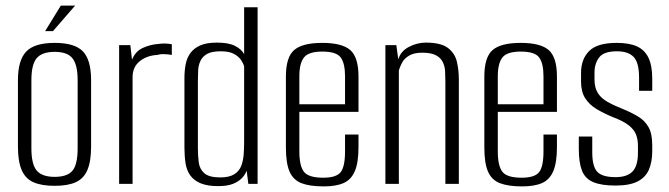

<svg xmlns="http://www.w3.org/2000/svg" viewBox="-20 -656 2387 685"><path d="M175 7Q129 7 100 -5.5Q71 -18 57.5 -49Q44 -80 44 -133V-370Q44 -441 73.5 -472Q103 -503 175 -503Q247 -503 276 -472.5Q305 -442 305 -370V-133Q305 -81 292 -50Q279 -19 250.5 -6Q222 7 175 7ZM175 -25Q220 -25 238.5 -47Q257 -69 257 -127V-370Q257 -424 239 -447.5Q221 -471 175 -471Q130 -471 111 -448.5Q92 -426 92 -370V-127Q92 -70 111 -47.5Q130 -25 175 -25ZM141 -545 197 -636H248L169 -545Z M405 0V-495H445L451 -443Q463 -473 489.5 -485Q516 -497 543 -499Q570 -503 593 -498V-460Q588 -461 579.5 -462Q571 -463 561 -463Q551 -463 541 -460Q504 -458 478.5 -437.5Q453 -417 453 -381V0Z M758 8Q720 8 696 -2Q672 -12 659 -30Q646 -48 642 -73.5Q638 -99 638 -130V-378Q638 -404 642.5 -427Q647 -450 659.5 -467Q672 -484 694.5 -494Q717 -504 754 -504Q795 -504 818 -492.5Q841 -481 851 -463V-630H899V0H866L860 -47Q855 -33 843 -20.5Q831 -8 811 0Q791 8 758 8ZM766 -23Q798 -23 816 -34.5Q834 -46 841 -65Q848 -84 849.5 -107Q851 -130 851 -151V-419Q848 -430 840 -442Q832 -454 815 -463.5Q798 -473 768 -473Q736 -473 719.5 -464Q703 -455 695.5 -439.5Q688 -424 687 -405.5Q686 -387 686 -367V-127Q686 -101 689 -77Q692 -53 709 -38Q726 -23 766 -23Z M1135 9Q1085 9 1055.5 -2.5Q1026 -14 1013 -44Q1000 -74 1000 -130V-383Q1000 -452 1029.5 -477.5Q1059 -503 1130 -503Q1200 -503 1229.5 -477.5Q1259 -452 1259 -383V-257H1048V-116Q1048 -64 1064.5 -43Q1081 -22 1133 -22Q1180 -22 1195.5 -42Q1211 -62 1211 -116V-176H1259V-131Q1259 -76 1246 -45.5Q1233 -15 1206 -3Q1179 9 1135 9ZM1048 -284H1211V-384Q1211 -430 1195.5 -451Q1180 -472 1130 -472Q1081 -472 1064.5 -451Q1048 -430 1048 -384Z M1355 0V-495H1394L1401 -444Q1409 -473 1438.5 -488.5Q1468 -504 1499 -504Q1553 -504 1578 -485Q1603 -466 1610 -436Q1617 -406 1617 -372V0H1569V-364Q1569 -383 1568 -401.5Q1567 -420 1559.5 -435Q1552 -450 1535 -459Q1518 -468 1486 -468Q1457 -468 1439.5 -457.5Q1422 -447 1414.5 -432.5Q1407 -418 1403 -405V0Z M1843 9Q1793 9 1763.5 -2.5Q1734 -14 1721 -44Q1708 -74 1708 -130V-383Q1708 -452 1737.5 -477.5Q1767 -503 1838 -503Q1908 -503 1937.5 -477.5Q1967 -452 1967 -383V-257H1756V-116Q1756 -64 1772.5 -43Q1789 -22 1841 -22Q1888 -22 1903.5 -42Q1919 -62 1919 -116V-176H1967V-131Q1967 -76 1954 -45.5Q1941 -15 1914 -3Q1887 9 1843 9ZM1756 -284H1919V-384Q1919 -430 1903.5 -451Q1888 -472 1838 -472Q1789 -472 1772.5 -451Q1756 -430 1756 -384Z M2176 6Q2125 6 2096 -6.5Q2067 -19 2056 -48Q2045 -77 2045 -125V-169H2093V-113Q2093 -62 2111 -43Q2129 -24 2176 -24Q2217 -24 2236.5 -44Q2256 -64 2256 -111V-136Q2256 -159 2249 -176.5Q2242 -194 2223 -209Q2204 -224 2167 -238Q2133 -252 2107.5 -267.5Q2082 -283 2067.5 -306Q2053 -329 2053 -365V-396Q2053 -445 2082 -474Q2111 -503 2180 -503Q2225 -503 2252.5 -490.5Q2280 -478 2293.5 -450Q2307 -422 2307 -376V-332H2260V-379Q2260 -433 2240.5 -453Q2221 -473 2181 -473Q2134 -473 2117.5 -451Q2101 -429 2101 -397V-372Q2101 -343 2113 -324Q2125 -305 2148.5 -292Q2172 -279 2207 -265Q2236 -253 2258.5 -239Q2281 -225 2294 -202Q2307 -179 2307 -138V-117Q2307 -78 2295 -50.5Q2283 -23 2254.5 -8.5Q2226 6 2176 6Z"/></svg>

Font: Alumni Sans Light
Style: Regular
Weight: 300
Version: Version 1.018